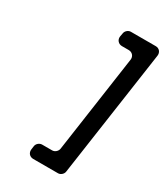

<svg xmlns="http://www.w3.org/2000/svg" viewBox="-212 -832 905 1046"><g transform="rotate(30 241.0 -309.0)"><path d="M448 -742H291C275 -742 259 -728 257 -712L253 -690C250 -668 266 -650 288 -650H331C353 -650 369 -632 366 -610L278 2C275 18 260 32 243 32H180C163 32 147 46 145 62L142 84C139 106 154 124 177 124H333C349 124 365 110 367 94L482 -702C485 -724 470 -742 448 -742Z"/></g></svg>

Font: Trueno
Style: RoundIt
Weight: 400
Designer: Julieta Ulanovsky, Jasper
Foundry: Julieta Ulanovsky, Cannot Into Space Fonts
Version: Version 3.001